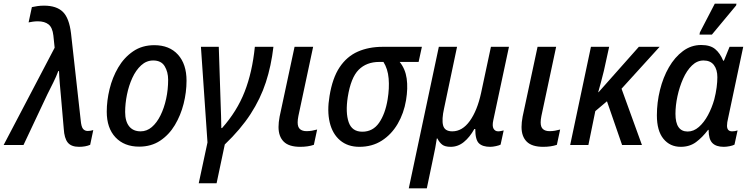

<svg xmlns="http://www.w3.org/2000/svg" viewBox="-64 -796 4119 1054"><path d="M370 10Q327 10 308 -13.5Q289 -37 286 -89L271 -262Q268 -293 264.5 -334.5Q261 -376 260 -406H256Q245 -376 228.5 -343Q212 -310 196 -278L65 0H-44L236 -534L229 -601Q224 -645 202.5 -662Q181 -679 144 -679Q129 -679 116 -677Q103 -675 93 -673L111 -757Q125 -760 141.5 -762.5Q158 -765 178 -765Q246 -765 281 -731Q316 -697 326 -612L379 -136Q382 -101 391.5 -89Q401 -77 418 -77Q426 -77 434 -78.5Q442 -80 448 -82L431 -1Q405 10 370 10Z M700 9Q618 9 570 -42Q522 -93 522 -183Q522 -243 537.5 -307Q553 -371 585 -425.5Q617 -480 666.5 -514Q716 -548 783 -548Q866 -548 913 -496Q960 -444 960 -353Q960 -290 944 -226.5Q928 -163 896 -109.5Q864 -56 815 -23.5Q766 9 700 9ZM708 -75Q742 -75 769.5 -98.5Q797 -122 817 -162.5Q837 -203 848 -253.5Q859 -304 859 -358Q859 -401 840 -432.5Q821 -464 777 -464Q740 -464 711 -437.5Q682 -411 662.5 -368.5Q643 -326 633 -276.5Q623 -227 623 -181Q623 -130 645 -102.5Q667 -75 708 -75Z M1027 210 1075 -14 1039 -539H1137L1147 -234Q1148 -201 1149.5 -160.5Q1151 -120 1151 -93H1155Q1237 -185 1279 -292.5Q1321 -400 1335 -539H1437Q1425 -435 1395.5 -344.5Q1366 -254 1311.5 -170Q1257 -86 1170 -3L1125 210Z M1584 10Q1522 10 1493.5 -18.5Q1465 -47 1465 -99Q1465 -124 1471 -156L1553 -539H1655L1574 -159Q1570 -139 1570 -124Q1570 -98 1583 -87Q1596 -76 1619 -76Q1634 -76 1648.5 -78.5Q1663 -81 1677 -85L1659 -1Q1627 10 1584 10Z M1909 10Q1845 10 1803 -25.5Q1761 -61 1746 -124Q1731 -187 1745 -269Q1761 -368 1800.5 -427Q1840 -486 1900 -512.5Q1960 -539 2037 -539H2252L2234 -456H2130Q2161 -418 2168.5 -365Q2176 -312 2165 -246Q2153 -174 2119 -116Q2085 -58 2032 -24Q1979 10 1909 10ZM1925 -73Q1983 -73 2017 -122Q2051 -171 2064 -251Q2074 -312 2069.5 -365Q2065 -418 2041 -456H2018Q1948 -456 1905 -413Q1862 -370 1845 -263Q1832 -178 1850 -125.5Q1868 -73 1925 -73Z M2180 238 2345 -539H2445L2374 -202Q2360 -140 2368.5 -107.5Q2377 -75 2419 -75Q2474 -75 2515 -132Q2556 -189 2577 -286L2631 -539H2730L2644 -136Q2637 -104 2645.5 -89.5Q2654 -75 2671 -75Q2678 -75 2687 -77Q2696 -79 2701 -80L2684 -2Q2677 2 2659 6Q2641 10 2627 10Q2585 10 2565 -9.5Q2545 -29 2545 -88H2540Q2515 -43 2482.5 -16.5Q2450 10 2410 10Q2379 10 2363.5 -2Q2348 -14 2337 -36H2334Q2331 -15 2325.5 15Q2320 45 2313 76L2279 238Z M2918 10Q2856 10 2827.5 -18.5Q2799 -47 2799 -99Q2799 -124 2805 -156L2887 -539H2989L2908 -159Q2904 -139 2904 -124Q2904 -98 2917 -87Q2930 -76 2953 -76Q2968 -76 2982.5 -78.5Q2997 -81 3011 -85L2993 -1Q2961 10 2918 10Z M3066 0 3180 -539H3280L3251 -407Q3244 -377 3235.5 -346.5Q3227 -316 3220 -290H3222L3443 -539H3557L3348 -309L3460 0H3351L3268 -240L3204 -186L3166 0Z M3673 10Q3614 10 3578 -34Q3542 -78 3542 -163Q3542 -233 3559 -302Q3576 -371 3608 -426.5Q3640 -482 3685 -515.5Q3730 -549 3785 -549Q3835 -549 3862 -526.5Q3889 -504 3906 -463H3910L3941 -539H4016L3933 -147Q3930 -135 3928.5 -125Q3927 -115 3927 -106Q3927 -75 3955 -75Q3970 -75 3985 -80L3968 -2Q3959 3 3941.5 6.5Q3924 10 3909 10Q3867 10 3846.5 -11Q3826 -32 3826 -83H3823Q3792 -42 3757 -16Q3722 10 3673 10ZM3711 -74Q3744 -74 3772.5 -99Q3801 -124 3822.5 -164Q3844 -204 3857 -250Q3866 -285 3870 -316Q3874 -347 3874 -372Q3874 -414 3855 -439Q3836 -464 3798 -464Q3763 -464 3734.5 -436.5Q3706 -409 3686 -364Q3666 -319 3655 -268Q3644 -217 3644 -171Q3644 -74 3711 -74ZM3776 -606 3778 -618 3860 -776H3979L3977 -766L3844 -606Z"/></svg>

Font: Noto Sans SemiCondensed Medium
Style: Italic
Weight: 500
Width: 4
Italic angle: -12°
Designer: Monotype Design Team
Foundry: Monotype Imaging Inc.
Version: Version 2.013; ttfautohint (v1.8.4.7-5d5b)